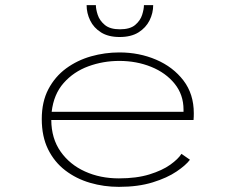

<svg xmlns="http://www.w3.org/2000/svg" viewBox="-20 -716 915 747"><path d="M442.5 11Q384 11 330.2 -4.8Q276.5 -20.5 234 -53Q191.5 -85.5 167 -135.2Q142.5 -185 142.5 -253Q142.5 -320 168.2 -369Q194 -418 237.2 -449.8Q280.5 -481.5 334.2 -496.8Q388 -512 444.5 -512Q521.5 -512 587.5 -483.8Q653.5 -455.5 693.8 -402.8Q734 -350 734 -275.5Q734 -270.5 733.8 -262.2Q733.5 -254 733 -249H179.5Q180 -177 215.8 -126.2Q251.5 -75.5 310.8 -48.8Q370 -22 442.5 -22Q511.5 -22 561.5 -37.5Q611.5 -53 642.5 -75.2Q673.5 -97.5 686 -117.5L719 -94.5Q703.5 -73.5 667 -48.8Q630.5 -24 574 -6.5Q517.5 11 442.5 11ZM444 -479Q381 -479 323.8 -458Q266.5 -437 227.8 -393.2Q189 -349.5 181 -281H694V-289.5Q694 -347.5 659.5 -390.2Q625 -433 568 -456Q511 -479 444 -479ZM445.5 -572Q401.5 -572 373 -590Q344.5 -608 330.8 -636.5Q317 -665 317 -696H353Q353 -680.5 360.2 -658.2Q367.5 -636 387.8 -619Q408 -602 446.5 -602Q486 -602 506 -619Q526 -636 533 -658.2Q540 -680.5 540 -696H576Q576 -665 561.8 -636.5Q547.5 -608 518.8 -590Q490 -572 445.5 -572Z"/></svg>

Font: Trispace SemiExpanded Thin
Style: Regular
Weight: 100
Width: 6
Designer: Tyler Finck
Foundry: Etcetera Type Company
Version: Version 1.210; ttfautohint (v1.8.3)